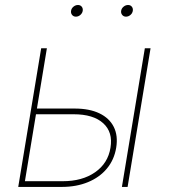

<svg xmlns="http://www.w3.org/2000/svg" viewBox="-20 -736 665 756"><path d="M115.7 -308.6H273.9Q332 -308.6 371.3 -289.8Q410.6 -271 428 -236.3Q445.3 -201.7 437.5 -154.3Q429.7 -106.9 400.9 -72.3Q372.1 -37.6 326.4 -18.8Q280.8 0 222.7 0H51.8L142.1 -545.9H164.6L78.1 -22.5H226.6Q304.2 -22.5 354.7 -57.9Q405.3 -93.3 415 -154.3Q425.3 -215.3 386.5 -250.7Q347.7 -286.1 270 -286.1H111.8ZM460 0 550.3 -545.9H572.8L482.4 0ZM476.1 -670.4Q466.8 -670.4 461.2 -677.2Q455.6 -684.1 457 -693.4Q458.5 -703.1 466.6 -709.7Q474.6 -716.3 484.4 -716.3Q493.7 -716.3 499 -709.7Q504.4 -703.1 502.9 -693.4Q501.5 -684.1 493.7 -677.2Q485.8 -670.4 476.1 -670.4ZM278.8 -670.4Q269.5 -670.4 263.9 -677.2Q258.3 -684.1 259.8 -693.4Q261.2 -703.1 269.3 -709.7Q277.3 -716.3 287.1 -716.3Q296.4 -716.3 301.8 -709.7Q307.1 -703.1 305.7 -693.4Q304.2 -684.1 296.4 -677.2Q288.6 -670.4 278.8 -670.4Z"/></svg>

Font: Inter Thin
Style: Italic
Weight: 250
Italic angle: -9.3988°
Designer: Rasmus Andersson
Foundry: rsms
Version: Version 4.001;git-66647c0bb